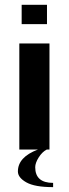

<svg xmlns="http://www.w3.org/2000/svg" viewBox="-20 -620 284 796"><path d="M60.1 -439.9H185.1V0H173.8Q154.8 9.8 140.4 32.7Q126 55.7 126 73.2Q126 138.2 200.2 138.2V155.8Q124 155.8 89.1 136Q54.2 116.2 54.2 90.8Q54.2 31.2 137.2 0H60.1ZM69.8 -600.1H174.8V-520H69.8Z"/></svg>

Font: Pfennig
Style: Bold
Weight: 700
Version: Version 20120410 ; ttfautohint (v0.8)